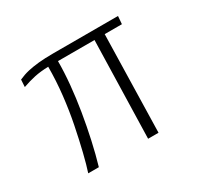

<svg xmlns="http://www.w3.org/2000/svg" viewBox="-111 -639 822 783"><g transform="rotate(-30 300.0 -247.5)"><path d="M98 0Q109 -33 121.5 -84Q134 -135 146.5 -197Q159 -259 166.5 -326Q174 -393 174 -458Q137 -457 109 -451Q81 -445 50 -434L52 -468Q63 -473 74.5 -477Q86 -481 99 -484Q121 -489 149.5 -492Q178 -495 220 -495H524L521 -458H440L429 0H380L392 -458H220Q220 -407 214.5 -348.5Q209 -290 199 -229.5Q189 -169 176 -110Q163 -51 148 0Z"/></g></svg>

Font: Alumni Sans Light
Style: Italic
Weight: 300
Italic angle: -8°
Version: Version 1.016